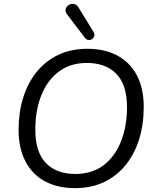

<svg xmlns="http://www.w3.org/2000/svg" viewBox="-20 -967 807 996"><path d="M368.3 8.9Q279.6 8.9 214.1 -26Q148.6 -60.9 112.5 -128.8Q76.4 -196.8 76.4 -293.7Q76.4 -383.2 100 -459.7Q123.7 -536.2 169.5 -593.3Q215.4 -650.3 281.8 -682.1Q348.2 -713.9 433.7 -713.9Q522.9 -713.9 588.4 -679Q653.9 -644.1 689.8 -576.7Q725.6 -509.2 725.6 -411.8Q725.6 -321.8 702 -245.3Q678.3 -168.8 632.4 -111.7Q586.6 -54.7 520.4 -22.9Q454.3 8.9 368.3 8.9ZM370.3 -64.5Q457.5 -64.5 517.2 -109.8Q576.8 -155.1 607.8 -233.7Q638.8 -312.2 638.8 -410.8Q638.8 -527.2 583.6 -583.9Q528.5 -640.5 430.7 -640.5Q344.5 -640.5 284.8 -595.4Q225.1 -550.3 194.2 -472.3Q163.2 -394.2 163.2 -294.6Q163.2 -177.8 218.3 -121.1Q273.5 -64.5 370.3 -64.5ZM420.5 -770.9 329 -891Q319.2 -903.3 320 -914.5Q320.7 -925.8 328.1 -934.1Q335.4 -942.3 346.4 -945.5Q357.4 -948.6 368.9 -944.7Q380.4 -940.8 388.2 -926.7L465.4 -801Q471.7 -789.8 468.8 -780Q465.9 -770.3 457.6 -764.4Q449.3 -758.6 439 -759.6Q428.8 -760.6 420.5 -770.9Z"/></svg>

Font: Nunito ExtraLight
Style: Italic
Weight: 200
Italic angle: -9°
Designer: Vernon Adams
Foundry: Vernon Adams
Version: Version 3.602